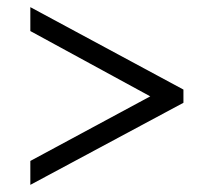

<svg xmlns="http://www.w3.org/2000/svg" viewBox="-20 -627 599 538"><path d="M65 -109V-176L401 -357L65 -540V-607L494 -376V-339Z"/></svg>

Font: Noto Serif Kannada Medium
Style: Regular
Weight: 500
Version: Version 2.003